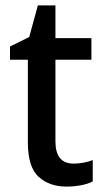

<svg xmlns="http://www.w3.org/2000/svg" viewBox="-20 -731 385 710"><path d="M252 -126Q270 -126 289 -129.5Q308 -133 323 -139V-60Q306 -51 280 -46Q254 -41 226 -41Q163 -41 123 -77Q83 -113 83 -205V-510H17V-559L88 -594L120 -711H185V-590H318V-510H185V-208Q185 -126 252 -126Z"/></svg>

Font: Noto Sans Tamil UI SemiCondensed Medium
Style: Regular
Weight: 500
Width: 4
Designer: Jelle Bosma - Monotype Design Team
Foundry: Monotype Imaging Inc.
Version: Version 2.004; ttfautohint (v1.8.4.7-5d5b)